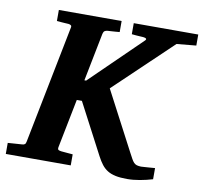

<svg xmlns="http://www.w3.org/2000/svg" viewBox="-93 -754 904 853"><g transform="rotate(10 359.0 -327.5)"><path d="M646 -612.8 388.2 -367.2 526.9 -103Q535.6 -86.4 541.3 -76.2Q546.9 -65.9 552.7 -59.8Q558.6 -53.7 565.9 -51.5Q573.2 -49.3 585 -48.8Q588.9 -48.8 598.6 -49.6Q608.4 -50.3 619.1 -51Q629.9 -51.8 638.4 -52.5Q647 -53.2 647.9 -53.2V-2.9Q620.6 5.4 590.8 10.7Q561 16.1 533.2 16.1Q502.9 16.1 481.7 11.7Q460.4 7.3 445.1 -2.2Q429.7 -11.7 418.2 -26.6Q406.7 -41.5 396 -62L275.9 -291H252.9L209 -69.8Q207.5 -60.1 212.2 -57.6Q216.8 -55.2 225.1 -54.2Q233.4 -53.7 242.2 -52.7Q249.5 -51.8 258.5 -51.3Q267.6 -50.8 276.9 -49.8V0H-16.1V-49.8Q-6.3 -50.8 4.4 -51.3Q15.1 -51.8 24.9 -52.7Q36.1 -53.7 46.9 -54.2Q54.7 -54.2 59.6 -57.6Q64.5 -61 65.9 -70.8L170.9 -601.1Q173.3 -609.9 169.4 -613Q165.5 -616.2 158.2 -617.2Q149.9 -617.7 141.1 -618.2Q133.3 -618.7 124 -619.4Q114.7 -620.1 105 -621.1V-670.9H388.2V-621.1Q377.9 -620.1 367.9 -619.4Q357.9 -618.7 350.1 -618.2Q341.3 -617.7 333 -617.2Q325.7 -616.2 321 -613Q316.4 -609.9 314 -600.1L271 -382.8H278.8L503.9 -602.1Q511.7 -608.9 508.5 -612.5Q505.4 -616.2 495.1 -617.2Q486.3 -617.2 477.5 -618.2Q469.7 -618.7 460.4 -619.4Q451.2 -620.1 442.9 -621.1V-670.9H733.9V-621.1Z"/></g></svg>

Font: Charis SIL Am
Style: Bold Italic
Weight: 700
Italic angle: -11°
Foundry: SIL International
Version: Version 5.000